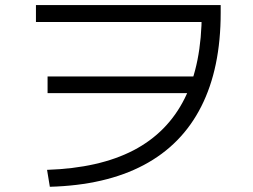

<svg xmlns="http://www.w3.org/2000/svg" viewBox="-20 -713 978 743"><path d="M760.7 -663.1 796.9 -627.9H119.1V-693.4H834V-663.1Q834 -449.2 758.8 -300.8Q683.6 -152.3 536.1 -74.2Q388.7 3.9 172.9 9.8L162.1 -55.7Q364.3 -62.5 496.6 -131.3Q628.9 -200.2 694.8 -332.5Q760.7 -464.8 760.7 -663.1ZM164.1 -417H763.7V-352.5H164.1Z"/></svg>

Font: WEMIX Pretendard Variable
Style: Regular
Weight: 400
Designer: Base glyphs from Inter by Rasmus Andersson; Hangeul glyphs from Noto Sans CJK(Source Han Sans) by Jang Soo-young and Kan
Foundry: Kil Hyung-jin
Version: Version 1.000;Glyphs 3.2 (3208)